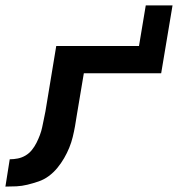

<svg xmlns="http://www.w3.org/2000/svg" viewBox="-56 -690 676 710"><path d="M-36 0 -20 -101Q-5 -101 10 -104Q25 -107 38.5 -115Q52 -123 62 -135.5Q72 -148 79 -162Q86 -176 91.5 -190.5Q97 -205 100 -219.5Q103 -234 106 -248.5Q109 -263 112 -278L152 -520H458L483 -670H582L540 -419H254L228 -264Q225 -244 221.5 -224Q218 -204 213 -183.5Q208 -163 200 -143.5Q192 -124 181 -105Q170 -86 156 -69Q142 -52 124.5 -39Q107 -26 86.5 -19Q66 -12 45.5 -7Q25 -2 5 -1Q-15 0 -36 0Z"/></svg>

Font: Iosevka Extended
Style: Bold Italic
Weight: 700
Width: 7
Italic angle: -9°
Monospace: yes
Designer: Belleve Invis
Foundry: Belleve Invis
Version: Version 32.5.0; ttfautohint (v1.8.4)